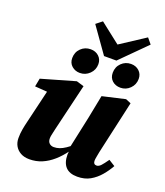

<svg xmlns="http://www.w3.org/2000/svg" viewBox="-163 -1011 974 1136"><g transform="rotate(20 324.0 -443.0)"><path d="M157 16Q124 16 101 3Q78 -10 66 -31.5Q54 -53 54 -80Q54 -108 58.5 -134Q63 -160 69 -184L126 -424L165 -392L42 -401L52 -453L264 -514L311 -500L241 -206Q238 -193 235.5 -181.5Q233 -170 231 -160.5Q229 -151 229 -141Q229 -122 240 -111.5Q251 -101 268 -101Q286 -101 303.5 -107Q321 -113 341 -126.5Q361 -140 384 -160L394 -112H366Q337 -72 304.5 -43.5Q272 -15 235.5 0.5Q199 16 157 16ZM458 16Q409 16 384.5 -10.5Q360 -37 360 -88Q360 -97 361.5 -105.5Q363 -114 364 -124H357L402 -334Q409 -372 416.5 -407.5Q424 -443 431 -481L574 -514L607 -500L532 -165Q529 -148 526 -133Q523 -118 523 -108Q523 -97 528 -91Q533 -85 543 -85Q557 -85 570 -99Q583 -113 604 -143L644 -118Q625 -84 599 -53.5Q573 -23 539 -3.5Q505 16 458 16ZM263 -566Q233 -566 212 -584.5Q191 -603 191 -634Q191 -671 216 -695.5Q241 -720 277 -720Q308 -720 328.5 -701Q349 -682 349 -652Q349 -616 323.5 -591Q298 -566 263 -566ZM364 -709 250 -870 288 -900 454 -770H369L571 -902L600 -867L442 -709ZM518 -566Q487 -566 466.5 -584.5Q446 -603 446 -634Q446 -671 471 -695.5Q496 -720 531 -720Q562 -720 582.5 -701Q603 -682 603 -652Q603 -616 578 -591Q553 -566 518 -566Z"/></g></svg>

Font: Source Serif 4 ExtraBold
Style: Italic
Weight: 800
Italic angle: -12°
Designer: Frank Grießhammer
Foundry: Adobe Systems Incorporated
Version: Version 4.004;hotconv 1.0.116;makeotfexe 2.5.65601